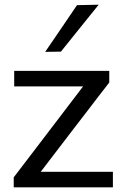

<svg xmlns="http://www.w3.org/2000/svg" viewBox="-20 -798 537 818"><path d="M38.5 0V-42.5Q81 -98 121.5 -151.2Q162 -204.5 198 -251.5L357 -460L369 -430H259.5Q232.5 -430 195.2 -430Q158 -430 117.5 -430Q77 -430 40.5 -430V-496H445.5V-446.5Q426 -421.5 400.2 -388Q374.5 -354.5 347.2 -318.8Q320 -283 295 -251L137 -44.5L128 -66H249Q276 -66 312.8 -66Q349.5 -66 388.5 -66Q427.5 -66 461 -66V0ZM172.5 -577Q206.5 -627 240.8 -677Q275 -727 308 -776L400.5 -778Q373 -744 346 -710.5Q319 -677 292.5 -644Q266 -611 239.5 -578Z"/></svg>

Font: Commissioner Thin
Style: Regular
Weight: 400
Version: Version 1.000